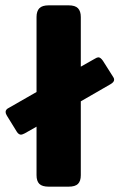

<svg xmlns="http://www.w3.org/2000/svg" viewBox="-20 -700 449 720"><path d="M408 -401Q408 -392 394 -384L283 -320V-43Q283 -21 272.5 -10.5Q262 0 237 0H163Q138 0 127.5 -10.5Q117 -21 117 -43V-225L73 -200Q63 -195 59 -195Q50 -195 43 -206L6 -266Q1 -274 1 -280Q1 -290 14 -296L117 -355V-636Q117 -658 127.5 -669Q138 -680 163 -680H237Q262 -680 272.5 -669Q283 -658 283 -636V-450L336 -480Q344 -485 349 -485Q357 -485 366 -472L404 -412Q408 -407 408 -401Z"/></svg>

Font: Mitr Medium
Style: Regular
Weight: 500
Designer: Thanarat Vachiruckul
Foundry: Cadson Demak
Version: Version 1.003